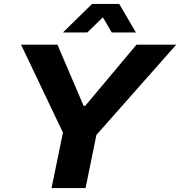

<svg xmlns="http://www.w3.org/2000/svg" viewBox="-20 -956 916 976"><path d="M300 -791 448 -936H586L671 -791H548L503 -868L424 -791ZM242 0 300 -282 87 -729H272L405 -418H413L674 -729H876L470 -270L415 0Z"/></svg>

Font: Mona Sans Expanded
Style: Bold Italic
Weight: 700
Width: 7
Italic angle: -11.7°
Designer: Deni Anggara
Foundry: GitHub
Version: Version 1.001;gftools[0.9.33]